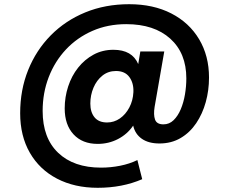

<svg xmlns="http://www.w3.org/2000/svg" viewBox="-20 -678 1090 914"><path d="M445 216Q335 216 251.5 172.5Q168 129 122 49Q76 -31 76 -139Q76 -250 114 -344.5Q152 -439 221.5 -509.5Q291 -580 386 -619Q481 -658 595 -658Q710 -658 795.5 -614Q881 -570 928 -491Q975 -412 975 -309Q975 -248 959.5 -192Q944 -136 914 -91.5Q884 -47 840 -21Q796 5 739 5Q687 5 655 -17.5Q623 -40 614 -80Q586 -39 541.5 -16Q497 7 445 7Q372 7 330 -38.5Q288 -84 288 -162Q288 -216 304.5 -266.5Q321 -317 352 -356Q383 -395 425.5 -418Q468 -441 520 -441Q609 -441 638 -373L648 -433H762L716 -169Q710 -132 718 -109Q726 -86 758 -86Q786 -86 806.5 -106Q827 -126 840.5 -158Q854 -190 860.5 -228.5Q867 -267 867 -305Q867 -425 790.5 -494Q714 -563 581 -563Q493 -563 420 -531Q347 -499 294 -442.5Q241 -386 212 -311Q183 -236 183 -150Q183 -21 257 49.5Q331 120 461 120Q507 120 552 111Q597 102 634 84L657 175Q562 216 445 216ZM490 -95Q523 -95 550.5 -114Q578 -133 595.5 -166Q613 -199 615 -239Q617 -282 596 -311Q575 -340 532 -340Q495 -340 467.5 -318Q440 -296 425 -260.5Q410 -225 410 -185Q410 -144 430 -119.5Q450 -95 490 -95Z"/></svg>

Font: DM Sans ExtraBold
Style: Regular
Weight: 800
Designer: Colophon Foundry, Jonny Pinhorn
Foundry: Colophon Foundry
Version: Version 4.004; ttfautohint (v1.8.4.7-5d5b)